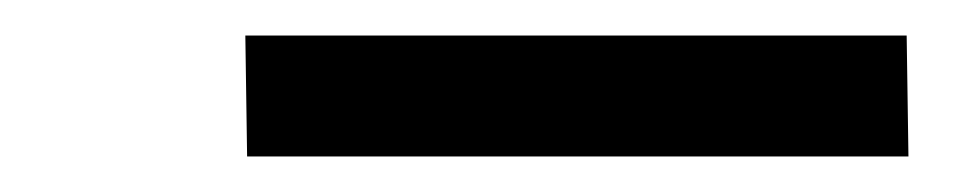

<svg xmlns="http://www.w3.org/2000/svg" viewBox="-20 -724 540 108"><path d="M491 -636H119L118 -704H490Z"/></svg>

Font: Iosevka Term Oblique
Style: Regular
Weight: 400
Italic angle: -9°
Monospace: yes
Designer: Belleve Invis
Foundry: Belleve Invis
Version: Version 31.4.0